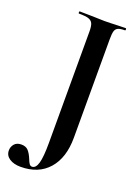

<svg xmlns="http://www.w3.org/2000/svg" viewBox="-219 -692 720 1001"><g transform="rotate(20 141.0 -191.5)"><path d="M298 -613Q272 -613 259.5 -607Q247 -601 243 -586.5Q239 -572 239 -542V4Q239 116 183.5 179Q128 242 29 242Q-9 242 -33 226Q-57 210 -57 182Q-57 162 -44 146.5Q-31 131 -5 131Q20 131 33.5 146Q47 161 58 188Q64 204 70 212.5Q76 221 85 221Q106 221 116 187Q126 153 126 74V-544Q126 -574 119.5 -588Q113 -602 96 -607.5Q79 -613 42 -613Q40 -613 40 -619Q40 -625 42 -625L104 -624Q152 -622 181 -622Q209 -622 251 -624L298 -625Q301 -625 301 -619Q301 -613 298 -613Z"/></g></svg>

Font: Cormorant Infant
Style: Bold
Weight: 700
Designer: Christian Thalmann (Catharsis Fonts)
Foundry: Catharsis Fonts
Version: Version 4.000